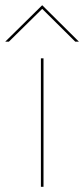

<svg xmlns="http://www.w3.org/2000/svg" viewBox="-64 -717 323 737"><path d="M93 -493H103V0H93ZM98 -697 239 -557H225L98 -683L-30 -557H-44Z"/></svg>

Font: HK Grotesk Thin
Style: Regular
Weight: 100
Designer: Alfredo Marco Pradil
Foundry: Hanken Design Co.
Version: Version 3.001